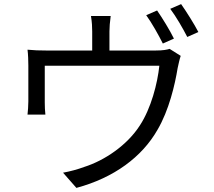

<svg xmlns="http://www.w3.org/2000/svg" viewBox="-20 -867 1040 935"><path d="M745 -816 692 -793C719 -756 753 -695 773 -655L827 -679C807 -720 770 -780 745 -816ZM862 -847 809 -824C837 -787 870 -730 892 -687L946 -711C927 -748 888 -810 862 -847ZM860 -595 806 -629C793 -625 775 -621 737 -621H513V-714C513 -735 515 -758 519 -789H423C428 -758 429 -735 429 -714V-621H207C172 -621 143 -622 114 -625C117 -603 118 -569 118 -548C118 -514 118 -404 118 -373C118 -353 116 -326 114 -309H201C199 -324 198 -350 198 -368C198 -399 198 -505 198 -547H756C747 -461 716 -340 661 -256C600 -161 491 -86 390 -54C358 -42 320 -32 287 -26L352 48C535 -1 672 -103 747 -235C803 -330 832 -455 845 -535C849 -554 855 -581 860 -595Z"/></svg>

Font: Noto Sans HK
Style: Regular
Weight: 400
Designer: Ryoko NISHIZUKA 西塚涼子 (kana, bopomofo & ideographs); Paul D. Hunt (Latin, Greek & Cyrillic); Sandoll Communications 산돌커뮤니
Foundry: Adobe
Version: Version 2.004;hotconv 1.0.118;makeotfexe 2.5.65603